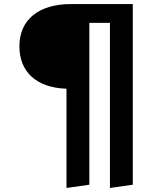

<svg xmlns="http://www.w3.org/2000/svg" viewBox="-20 -711 803 950"><path d="M332 -691C172 -691 76 -614 76 -482C76 -359 156 -277 309 -272V219L422 203V-598H524V219L637 203V-691Z"/></svg>

Font: Fira Sans Medium
Style: Regular
Weight: 500
Designer: Carrois Corporate & Edenspiekermann AG
Foundry: Carrois Corporate GbR & Edenspiekermann AG
Version: Version 4.203